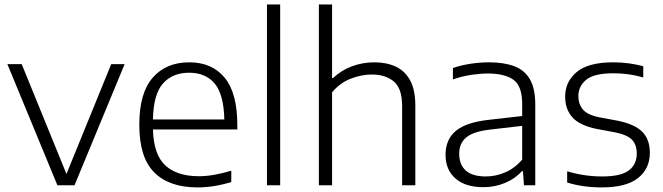

<svg xmlns="http://www.w3.org/2000/svg" viewBox="-20 -828 2965 858"><path d="M236.5 0 13 -541.5H77L277 -50.5L477 -541.5H537L313 0Z M862.5 9.5Q737 9.5 669.8 -57Q602.5 -123.5 602.5 -270.5Q602.5 -412.5 662.5 -481Q722.5 -549.5 825.5 -549.5Q927.5 -549.5 984 -480.8Q1040.5 -412 1040.5 -269.5V-249.5H663.5Q666.5 -137 718.8 -88.8Q771 -40.5 869 -40.5Q902.5 -40.5 938.2 -47Q974 -53.5 1013.5 -65V-14.5Q935.5 9.5 862.5 9.5ZM825 -503Q751 -503 708.2 -454.8Q665.5 -406.5 663.5 -294H982.5Q980 -406 939.5 -454.5Q899 -503 825 -503Z M1173 0V-808H1232V0Z M1405 0V-808H1464V-479H1468Q1505 -514 1552.8 -531.8Q1600.5 -549.5 1653 -549.5Q1707 -549.5 1748.2 -530.5Q1789.5 -511.5 1812.8 -469Q1836 -426.5 1836 -355.5V0H1777V-353.5Q1777 -433 1739.8 -464Q1702.5 -495 1641.5 -495Q1595.5 -495 1547.5 -476.5Q1499.5 -458 1464 -415.5V0Z M2140 8.5Q2060 8.5 2015.5 -30.2Q1971 -69 1971 -136.5Q1971 -205 2017.5 -243.5Q2064 -282 2168 -293L2313.5 -309.5V-363Q2313.5 -444 2274.2 -471.8Q2235 -499.5 2160 -499.5Q2126.5 -499.5 2085.8 -493.5Q2045 -487.5 2004 -473V-524Q2039 -536.5 2082.2 -543Q2125.5 -549.5 2165 -549.5Q2232 -549.5 2278 -532.2Q2324 -515 2348 -473.8Q2372 -432.5 2372 -361V0H2321.5L2317 -63H2312Q2283 -30 2237.5 -10.8Q2192 8.5 2140 8.5ZM2032 -141.5Q2032 -93 2061.2 -66.2Q2090.5 -39.5 2151 -39.5Q2195 -39.5 2237.2 -57.5Q2279.5 -75.5 2313.5 -114.5V-265.5L2170.5 -249Q2096 -240.5 2064 -214.2Q2032 -188 2032 -141.5Z M2670 9.5Q2627.5 9.5 2589.2 4.2Q2551 -1 2514.5 -12.5V-62.5Q2557.5 -50 2595 -44.8Q2632.5 -39.5 2671.5 -39.5Q2754 -39.5 2789.8 -66.2Q2825.5 -93 2825.5 -141.5Q2825.5 -182 2803.8 -204Q2782 -226 2726.5 -237L2648 -251.5Q2571 -267 2538.2 -303.2Q2505.5 -339.5 2505.5 -396.5Q2505.5 -462.5 2557 -506Q2608.5 -549.5 2720.5 -549.5Q2790.5 -549.5 2854.5 -532V-482Q2818.5 -492 2787 -496.2Q2755.5 -500.5 2721 -500.5Q2634 -500.5 2599.2 -471.2Q2564.5 -442 2564.5 -398.5Q2564.5 -363.5 2584.5 -339Q2604.5 -314.5 2659.5 -303.5L2738 -289Q2816 -273.5 2850 -239.2Q2884 -205 2884 -145.5Q2884 -74 2831 -32.2Q2778 9.5 2670 9.5Z"/></svg>

Font: Encode Sans Semi Expanded Light
Style: Regular
Weight: 300
Width: 6
Designer: Multiple Designers
Foundry: Impallari Type
Version: Version 3.000; ttfautohint (v1.8.3) -l 8 -r 50 -G 200 -x 14 